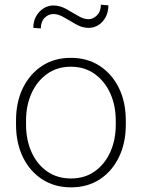

<svg xmlns="http://www.w3.org/2000/svg" viewBox="-20 -783 601 813"><path d="M280.8 10.3Q210.9 10.3 158.7 -23.7Q106.4 -57.6 77.1 -117.4Q47.9 -177.2 47.9 -254.9V-272.9Q47.9 -351.1 77.1 -410.6Q106.4 -470.2 158.4 -504.2Q210.4 -538.1 279.8 -538.1Q349.6 -538.1 401.9 -504.2Q454.1 -470.2 483.4 -410.6Q512.7 -351.1 512.7 -272.9V-254.9Q512.7 -177.2 483.4 -117.2Q454.1 -57.1 402.1 -23.4Q350.1 10.3 280.8 10.3ZM280.8 -27.3Q339.4 -27.3 381.8 -57.9Q424.3 -88.4 447.3 -139.9Q470.2 -191.4 470.2 -254.9V-272.9Q470.2 -335.9 447 -387.5Q423.8 -439 381.1 -469.7Q338.4 -500.5 279.8 -500.5Q221.7 -500.5 179 -469.7Q136.2 -439 113.3 -387.5Q90.3 -335.9 90.3 -272.9V-254.9Q90.3 -190.9 113.3 -139.4Q136.2 -87.9 179 -57.6Q221.7 -27.3 280.8 -27.3ZM152.8 -662.6 121.1 -665Q121.1 -692.9 132.8 -713.9Q144.5 -734.9 163.8 -747.3Q183.1 -759.8 206.5 -759.8Q233.4 -759.8 259.5 -745.4Q285.6 -731 309.8 -716.3Q334 -701.7 354.5 -701.7Q374.5 -701.7 390.9 -718.3Q407.2 -734.9 407.2 -763.2L439 -760.3Q439 -732.9 427.7 -711.2Q416.5 -689.5 397.5 -677.2Q378.4 -665 355.5 -665Q328.6 -665 302.5 -679.7Q276.4 -694.3 252 -709Q227.5 -723.6 206.1 -723.6Q185.1 -723.6 168.9 -707.5Q152.8 -691.4 152.8 -662.6Z"/></svg>

Font: Roboto Slab ExtraLight
Style: Regular
Weight: 250
Designer: Google
Version: Version 2.000; ttfautohint (v1.8.1.43-b0c9)